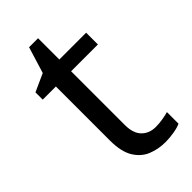

<svg xmlns="http://www.w3.org/2000/svg" viewBox="-212 -717 785 785"><g transform="rotate(-45 180.5 -324.5)"><path d="M264 -62Q284 -62 305 -65.5Q326 -69 339 -73V-6Q325 1 299 5.5Q273 10 249 10Q207 10 171.5 -4.5Q136 -19 114 -55Q92 -91 92 -156V-468H16V-510L93 -545L128 -659H180V-536H335V-468H180V-158Q180 -109 203.5 -85.5Q227 -62 264 -62Z"/></g></svg>

Font: lhindi15
Style: Regular
Weight: 400
Designer: Jelle Bosma - Monotype Design Team
Foundry: Monotype Imaging Inc.
Version: Version 2.006